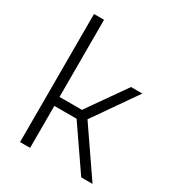

<svg xmlns="http://www.w3.org/2000/svg" viewBox="-172 -821 852 927"><g transform="rotate(30 254.5 -357.0)"><path d="M80 -714H136V-284H261L411 -498H474L307 -258L484 0H421L260 -234H136V0H80Z"/></g></svg>

Font: Chakra Petch Light
Style: Regular
Weight: 300
Designer: Katatrad Aksorn Co.,Ltd.
Foundry: Cadson Demak Co.,Ltd.
Version: Version 1.000; ttfautohint (v1.6)